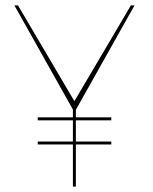

<svg xmlns="http://www.w3.org/2000/svg" viewBox="-20 -695 570 715"><path d="M120.5 -247H394.5V-258H120.5ZM120.5 -157H394.5V-168H120.5ZM253.5 -283.5H261L481 -675H467.5L256 -316.5H258L47 -675H33.5ZM251.5 0H262.5V-293.5H251.5Z"/></svg>

Font: Anybody UltraCondensed Thin Thin
Style: Regular
Weight: 250
Version: Version 1.111